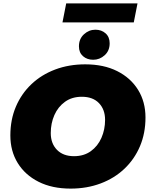

<svg xmlns="http://www.w3.org/2000/svg" viewBox="-20 -1095 888 1131"><path d="M396 16Q287 16 207.5 -24Q128 -64 84.5 -134.5Q41 -205 41 -297Q41 -390 73.5 -466.5Q106 -543 165 -599Q224 -655 305 -685.5Q386 -716 482 -716Q591 -716 670.5 -676Q750 -636 793.5 -565.5Q837 -495 837 -403Q837 -310 804.5 -233.5Q772 -157 713 -101Q654 -45 573 -14.5Q492 16 396 16ZM416 -175Q474 -175 515 -204.5Q556 -234 577.5 -283Q599 -332 599 -389Q599 -450 563 -487.5Q527 -525 462 -525Q404 -525 363 -495.5Q322 -466 300.5 -417.5Q279 -369 279 -311Q279 -250 315.5 -212.5Q352 -175 416 -175ZM529 -743Q493 -743 469 -764Q445 -785 445 -822Q445 -866 474.5 -893Q504 -920 542 -920Q578 -920 602 -898.5Q626 -877 626 -840Q626 -796 596.5 -769.5Q567 -743 529 -743ZM348 -963 370 -1075H790L768 -963Z"/></svg>

Font: Montserrat Black
Style: Italic
Weight: 900
Italic angle: -11.3°
Designer: Julieta Ulanovsky
Foundry: Julieta Ulanovsky
Version: Version 9.000; ttfautohint (v1.8.4.7-5d5b)